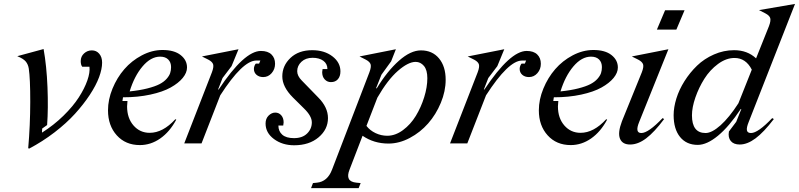

<svg xmlns="http://www.w3.org/2000/svg" viewBox="-20 -737 4107 987"><path d="M439.9 -394H402.8Q395 -403.3 395 -422.9Q395 -446.8 412.1 -462.4Q429.2 -478 452.1 -478Q475.6 -478 490.2 -460.7Q504.9 -443.4 504.9 -415Q504.9 -382.3 489.3 -340.1Q473.6 -297.9 441.4 -249Q409.2 -200.2 365.5 -152.1Q321.8 -104 260.3 -56.6Q198.7 -9.3 129.9 26.9L125 24.9Q135.3 -92.3 135.5 -212.9Q135.7 -333.5 127.9 -384.8Q124.5 -406.2 112.3 -420.9Q100.1 -435.5 68.8 -448.2L204.1 -484.9Q219.7 -397.9 224.1 -288.8Q228.5 -179.7 222.2 -94.2L196.8 -76.2L195.8 -55.2Q256.3 -93.3 305.9 -141.8Q355.5 -190.4 385 -236.3Q414.6 -282.2 429 -323.5Q443.4 -364.7 439.9 -394Z M886.2 -122.1Q852.5 -59.1 803.7 -25.1Q754.9 8.8 699.2 8.8Q625.5 8.8 580.3 -41.3Q535.2 -91.3 535.2 -169.9Q535.2 -225.1 558.3 -281.5Q581.5 -337.9 619.1 -381.3Q656.7 -424.8 709 -452.4Q761.2 -480 815.4 -480Q875.5 -480 908.4 -454.1Q941.4 -428.2 941.4 -390.1Q941.4 -363.3 919.4 -336.4Q897.5 -309.6 857.2 -287.1Q816.9 -264.6 752.9 -250.7Q689 -236.8 612.3 -236.8L609.4 -217.8H635.3Q633.3 -198.2 633.3 -189.9Q633.3 -129.9 666.3 -92Q699.2 -54.2 749.5 -54.2Q817.4 -54.2 881.3 -124ZM803.2 -445.8Q755.4 -445.8 712.9 -395.8Q670.4 -345.7 646.5 -267.1Q698.7 -272.5 737.8 -282.5Q776.9 -292.5 799.6 -304.2Q822.3 -315.9 836.2 -331.5Q850.1 -347.2 854.7 -361.3Q859.4 -375.5 859.4 -392.1Q859.4 -416.5 844.7 -431.2Q830.1 -445.8 803.2 -445.8Z M1206.1 -483.9 1170.4 -397 1124 -335.9 1101.1 -276.9H1104Q1235.8 -475.1 1321.3 -475.1Q1356.9 -475.1 1375.5 -457Q1394 -439 1394 -409.2Q1394 -381.3 1376.5 -361.1Q1358.9 -340.8 1333 -340.8Q1312 -340.8 1298.6 -352.5Q1285.2 -364.3 1285.2 -382.8Q1285.2 -391.6 1288.8 -399.9Q1292.5 -408.2 1295.4 -410.2H1312L1318.4 -425.8H1297.4Q1227.5 -425.8 1112.3 -247.1L1016.1 0H927.2L1069.3 -365.2Q1079.6 -392.6 1075.7 -406Q1071.8 -419.4 1051.3 -430.2L1018.1 -446.8Z M1492.2 9.8Q1431.6 9.8 1388.4 -22.2Q1345.2 -54.2 1345.2 -102.1Q1345.2 -127.4 1360.8 -142.8Q1376.5 -158.2 1395 -158.2Q1413.6 -158.2 1425.8 -144.3Q1438 -130.4 1438 -107.9Q1438 -103.5 1436 -91.8H1411.1Q1411.1 -62 1431.2 -44.4Q1451.2 -26.9 1491.2 -26.9Q1534.7 -26.9 1558.8 -50.8Q1583 -74.7 1583 -107.9Q1583 -140.6 1542 -180.2L1485.8 -235.8Q1431.2 -290.5 1431.2 -344.2Q1431.2 -399.4 1473.1 -439.2Q1515.1 -479 1585 -479Q1647.5 -479 1688.7 -447.5Q1730 -416 1730 -370.1Q1730 -344.7 1717 -329.8Q1704.1 -314.9 1681.2 -314.9Q1662.1 -314.9 1649.2 -328.9Q1636.2 -342.8 1636.2 -366.2Q1636.2 -370.1 1638.2 -381.8H1663.1Q1663.1 -409.2 1642.1 -424.6Q1621.1 -439.9 1586.9 -439.9Q1551.3 -439.9 1529.5 -419.4Q1507.8 -398.9 1507.8 -371.1Q1507.8 -346.7 1531.2 -323.2L1615.2 -236.8Q1666 -186 1666 -129.9Q1666 -71.8 1617.7 -31Q1569.3 9.8 1492.2 9.8Z M1977.1 1Q1901.9 1 1843.8 -39.1L1776.9 134.8Q1764.6 165.5 1773.2 182.4Q1781.7 199.2 1813 202.1L1834 204.1L1823.7 230H1579.1L1588.9 204.1L1608.9 202.1Q1663.6 196.8 1687 134.8L1878.9 -365.2Q1889.2 -392.6 1885.3 -406Q1881.3 -419.4 1860.8 -430.2L1828.1 -446.8L2015.1 -483.9L1990.7 -421.9L1940.9 -353L1913.1 -283.2H1917Q1970.7 -371.6 2030.8 -424.8Q2090.8 -478 2144 -478Q2202.6 -478 2236.8 -436.8Q2271 -395.5 2271 -327.1Q2271 -268.1 2246.1 -208.3Q2221.2 -148.4 2180.9 -102.5Q2140.6 -56.6 2086.4 -27.8Q2032.2 1 1977.1 1ZM2116.7 -418.9Q2078.6 -418.9 2025.6 -372.8Q1972.7 -326.7 1919.9 -234.9L1863.8 -89.8Q1881.8 -66.4 1910.6 -52.7Q1939.5 -39.1 1970.7 -39.1Q2012.2 -39.1 2051.5 -68.1Q2090.8 -97.2 2117.7 -141.4Q2144.5 -185.5 2160.6 -237.3Q2176.8 -289.1 2176.8 -335Q2176.8 -377.4 2159.2 -398.2Q2141.6 -418.9 2116.7 -418.9Z M2572.3 -483.9 2536.6 -397 2490.2 -335.9 2467.3 -276.9H2470.2Q2602.1 -475.1 2687.5 -475.1Q2723.1 -475.1 2741.7 -457Q2760.3 -439 2760.3 -409.2Q2760.3 -381.3 2742.7 -361.1Q2725.1 -340.8 2699.2 -340.8Q2678.2 -340.8 2664.8 -352.5Q2651.4 -364.3 2651.4 -382.8Q2651.4 -391.6 2655 -399.9Q2658.7 -408.2 2661.6 -410.2H2678.2L2684.6 -425.8H2663.6Q2593.8 -425.8 2478.5 -247.1L2382.3 0H2293.5L2435.5 -365.2Q2445.8 -392.6 2441.9 -406Q2438 -419.4 2417.5 -430.2L2384.3 -446.8Z M3101.1 -122.1Q3067.4 -59.1 3018.6 -25.1Q2969.7 8.8 2914.1 8.8Q2840.3 8.8 2795.2 -41.3Q2750 -91.3 2750 -169.9Q2750 -225.1 2773.2 -281.5Q2796.4 -337.9 2834 -381.3Q2871.6 -424.8 2923.8 -452.4Q2976.1 -480 3030.3 -480Q3090.3 -480 3123.3 -454.1Q3156.2 -428.2 3156.2 -390.1Q3156.2 -363.3 3134.3 -336.4Q3112.3 -309.6 3072 -287.1Q3031.7 -264.6 2967.8 -250.7Q2903.8 -236.8 2827.1 -236.8L2824.2 -217.8H2850.1Q2848.1 -198.2 2848.1 -189.9Q2848.1 -129.9 2881.1 -92Q2914.1 -54.2 2964.4 -54.2Q3032.2 -54.2 3096.2 -124ZM3018.1 -445.8Q2970.2 -445.8 2927.7 -395.8Q2885.3 -345.7 2861.3 -267.1Q2913.6 -272.5 2952.6 -282.5Q2991.7 -292.5 3014.4 -304.2Q3037.1 -315.9 3051 -331.5Q3064.9 -347.2 3069.6 -361.3Q3074.2 -375.5 3074.2 -392.1Q3074.2 -416.5 3059.6 -431.2Q3044.9 -445.8 3018.1 -445.8Z M3416 -483.9 3266.1 -110.8Q3242.2 -53.2 3276.9 -53.2Q3313 -53.2 3386.2 -129.9L3394 -125Q3343.8 -57.6 3301.8 -25.9Q3259.8 5.9 3219.2 5.9Q3179.2 5.9 3167 -24.4Q3154.8 -54.7 3177.2 -113.8L3279.3 -365.2Q3290 -392.6 3285.9 -406Q3281.7 -419.4 3261.2 -430.2L3228 -446.8ZM3356.9 -585 3398.9 -684.1H3499L3457 -585Z M3933.1 -603Q3943.4 -630.4 3939.5 -643.8Q3935.5 -657.2 3915 -668L3881.8 -685.1L4066.9 -716.8L3829.1 -110.8Q3816.9 -81.1 3819.6 -67.1Q3822.3 -53.2 3840.8 -53.2Q3876.5 -53.2 3949.7 -129.9L3958 -125Q3906.2 -57.1 3863.8 -25.6Q3821.3 5.9 3782.7 5.9Q3751.5 5.9 3736.6 -12.2Q3721.7 -30.3 3727.1 -61L3764.6 -110.8L3791 -176.8H3788.1Q3728 -86.4 3670.9 -39.3Q3613.8 7.8 3566.9 7.8Q3508.8 7.8 3475.8 -33Q3442.9 -73.7 3442.9 -145Q3442.9 -185.1 3457 -230.7Q3471.2 -276.4 3498.8 -320.1Q3526.4 -363.8 3563.2 -399.4Q3600.1 -435.1 3650.1 -457Q3700.2 -479 3753.9 -479Q3821.8 -479 3866.7 -437ZM3537.1 -144Q3537.1 -53.2 3606.9 -53.2Q3639.6 -53.2 3684.1 -93Q3728.5 -132.8 3775.9 -206.1L3844.7 -378.9Q3814 -439 3755.9 -439Q3712.9 -439 3671.1 -408.2Q3629.4 -377.4 3600.8 -332Q3572.3 -286.6 3554.7 -235.8Q3537.1 -185.1 3537.1 -144Z"/></svg>

Font: Redaction
Style: Italic
Weight: 400
Designer: Jeremy Mickel / Forest Young
Foundry: MCKL
Version: Version 2.001;hotconv 1.0.113;makeotfexe 2.5.65598 DEVELOPME